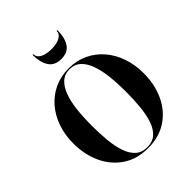

<svg xmlns="http://www.w3.org/2000/svg" viewBox="-273 -1150 1312 1312"><g transform="rotate(-45 383.0 -494.5)"><path d="M282 -999Q282 -976 298.8 -961.8Q315.5 -947.5 341.5 -941.2Q367.5 -935 394.5 -935Q421.5 -935 447.5 -941.2Q473.5 -947.5 490.2 -961.8Q507 -976 507 -999H514.5Q514.5 -927 486.5 -883.5Q458.5 -840 394.5 -840Q331 -840 302.8 -883.5Q274.5 -927 274.5 -999ZM383.5 10Q277 10 201 -40.8Q125 -91.5 84.2 -178.8Q43.5 -266 43.5 -375Q43.5 -456.5 68 -526.8Q92.5 -597 137.5 -649.2Q182.5 -701.5 245 -730.8Q307.5 -760 383.5 -760Q460 -760 522.2 -730.8Q584.5 -701.5 629.5 -649.2Q674.5 -597 699 -526.8Q723.5 -456.5 723.5 -375Q723.5 -266 683 -178.8Q642.5 -91.5 566.2 -40.8Q490 10 383.5 10ZM383.5 -751.5Q335.5 -751.5 303.5 -722Q271.5 -692.5 252.8 -640.8Q234 -589 226.2 -520.8Q218.5 -452.5 218.5 -375Q218.5 -297.5 225 -229.2Q231.5 -161 249 -109.2Q266.5 -57.5 299 -28Q331.5 1.5 383.5 1.5Q436 1.5 468.5 -28Q501 -57.5 518.2 -109.2Q535.5 -161 542 -229.2Q548.5 -297.5 548.5 -375Q548.5 -452.5 540.8 -520.8Q533 -589 514.5 -640.8Q496 -692.5 464 -722Q432 -751.5 383.5 -751.5Z"/></g></svg>

Font: Bodoni* 24pt
Style: Bold
Weight: 700
Version: Version 2.3